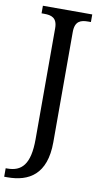

<svg xmlns="http://www.w3.org/2000/svg" viewBox="-113 -760 552 1046"><g transform="rotate(10 162.5 -237.0)"><path d="M-10 240H8C126 240 221 187 221 8V-601C221 -663 254 -672 294 -672H309V-714H36V-672H51C90 -672 123 -663 123 -605V9C123 150 77 193 -1 193H-10Z"/></g></svg>

Font: Noto Serif Devanagari SemiCondensed
Style: Regular
Weight: 400
Width: 4
Designer: Universal Thirst, Indian Type Foundry and the Monotype Design Team
Foundry: Monotype Imaging Inc.
Version: Version 2.004